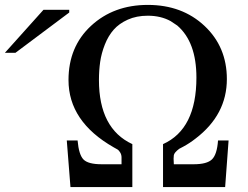

<svg xmlns="http://www.w3.org/2000/svg" viewBox="-97 -762 1011 782"><path d="M219 -190Q224 -132 243 -112.5Q262 -93 317 -93H398V-121Q398 -132 392.5 -141Q387 -150 382 -153L366 -162Q182 -267 182 -436Q182 -572 274 -657Q366 -742 505 -742Q645 -742 736 -656.5Q827 -571 827 -440Q827 -295 700 -198Q676 -179 650 -165L633 -156Q613 -141 611 -130L610 -116L611 -93H692Q746 -93 766.5 -113Q787 -133 791 -190H834L820 0H567V-175Q703 -236 703 -446Q703 -591 625 -658L598 -676Q558 -698 505 -698Q459 -698 423.5 -682Q388 -666 366 -641Q344 -616 330 -580.5Q316 -545 311 -510Q306 -475 306 -436Q306 -238 442 -175V0H190L175 -190ZM185 -711 -34 -547H-77L80 -722H185Z"/></svg>

Font: cwTeXMing
Style: Medium
Weight: 500
Version: Version 1.17